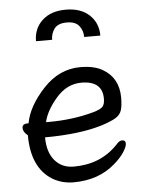

<svg xmlns="http://www.w3.org/2000/svg" viewBox="-55 -800 639 868"><g transform="rotate(-5 265.0 -366.5)"><path d="M154.8 -257.8Q265.6 -257.8 359.9 -284.2Q394 -293.9 403.6 -305.4Q413.1 -316.9 413.1 -340.8Q413.1 -421.9 317.9 -421.9Q252 -421.9 203.4 -366Q154.8 -310.1 143.1 -257.8ZM244.1 23.9Q190.9 23.9 147.9 -2Q56.2 -59.1 56.2 -206.1Q35.2 -222.2 35.2 -241Q35.2 -259.8 60.1 -259.8H64Q78.1 -336.9 150.6 -414.6Q223.1 -492.2 318.8 -492.2Q382.8 -492.2 420.9 -469.2Q490.7 -428.2 491.2 -339.8Q491.2 -304.7 485.1 -283.4Q479 -262.2 458 -249Q437 -235.8 391.1 -221.2Q290 -190.4 132.8 -189.9Q132.8 -123 164.8 -85Q196.8 -46.9 251 -46.9Q374 -46.9 451.2 -128.9Q465.3 -146 478 -146Q494.1 -146 494.1 -129.9Q494.1 -116.7 479 -92.8Q463.9 -68.8 433.1 -42Q357.9 23.9 244.1 23.9ZM421.9 -626.5H348.6Q348.6 -655.3 331.8 -677Q314.9 -698.7 275.9 -698.7Q235.8 -698.7 219.5 -677Q203.1 -655.3 203.1 -626.5H129.9Q129.9 -684.1 169.2 -720.5Q208.5 -756.8 275.9 -756.8Q343.8 -756.8 382.8 -720.5Q421.9 -684.1 421.9 -626.5Z"/></g></svg>

Font: LXGW WenKai Screen R
Style: Regular
Weight: 400
Designer: Fontworks Inc.
Version: Version 1.235;May 31, 2022